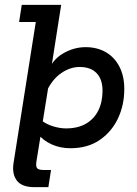

<svg xmlns="http://www.w3.org/2000/svg" viewBox="-20 -603 567 794"><path d="M123 171Q70 171 49.5 143.5Q29 116 36 71L128 -512H59L70 -583H233L188 -296L174 -299Q195 -355 240 -381.5Q285 -408 334 -408Q382 -408 418 -387Q454 -366 474 -327Q494 -288 494 -235Q494 -168 467.5 -112.5Q441 -57 391.5 -23.5Q342 10 271 10Q229 10 193.5 -6Q158 -22 134 -52L151 -61L131 62Q127 85 133.5 92.5Q140 100 161 100H191L180 171ZM253 -72Q302 -72 335.5 -91.5Q369 -111 386.5 -146Q404 -181 404 -228Q404 -275 379.5 -300.5Q355 -326 309 -326Q270 -326 233 -300.5Q196 -275 172 -224L182 -257L154 -83L153 -104Q172 -89 200 -80.5Q228 -72 253 -72Z"/></svg>

Font: Rokkitt Medium
Style: Italic
Weight: 500
Italic angle: -9°
Designer: Vernon Adams
Foundry: Vernon Adams
Version: Version 3.103